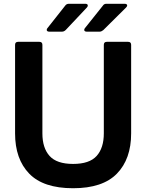

<svg xmlns="http://www.w3.org/2000/svg" viewBox="-20 -985 777 1019"><path d="M60 -277V-747Q60 -763 76 -763H189Q205 -763 205 -747V-277Q205 -200 243 -157.5Q281 -115 368 -115Q455 -115 493 -157.5Q531 -200 531 -277V-747Q531 -763 547 -763H660Q676 -763 676 -747V-277Q676 -141 600.5 -63.5Q525 14 368 14Q210 14 135 -63.5Q60 -141 60 -277ZM241 -817Q235 -817 231.5 -819.5Q228 -822 228 -826Q228 -832 232 -836L326 -955Q333 -965 346 -965H433Q439 -965 442.5 -962.5Q446 -960 446 -956Q446 -950 441 -945L329 -826Q320 -817 309 -817ZM440 -817Q434 -817 430.5 -819.5Q427 -822 427 -826Q427 -832 431 -836L526 -955Q532 -965 545 -965H641Q648 -965 651.5 -962.5Q655 -960 655 -956Q655 -951 649 -945L528 -825Q518 -817 509 -817Z"/></svg>

Font: Open Sauce Two
Style: Bold
Weight: 700
Designer: Alfredo Marco Pradil
Foundry: Creative Sauce Fz LLC
Version: Version 1.477